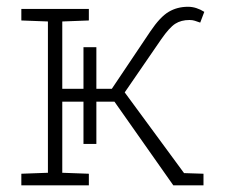

<svg xmlns="http://www.w3.org/2000/svg" viewBox="-20 -555 681 575"><path d="M43.9 0V-34.7L123.5 -37.6V-490.7L43.9 -493.7V-528.3H246.1V-493.7L166.5 -490.7V-289.1H314.9L430.2 -460.9Q459.5 -504.4 485.1 -519.5Q510.7 -534.7 543 -534.7Q555.7 -534.7 567.9 -530.8Q580.1 -526.9 591.8 -519.5L579.6 -487.3Q569.8 -490.7 563.2 -492.9Q556.6 -495.1 547.4 -495.1Q522.5 -495.1 504.9 -483.9Q487.3 -472.7 462.9 -437.5L353.5 -278.3L531.2 -36.6L589.4 -34.7V0H499L322.8 -250.5H166.5V-37.6L246.1 -34.7V0ZM230 -124V-413.6H268.6V-124Z"/></svg>

Font: Roboto Slab ExtraLight
Style: Regular
Weight: 250
Designer: Google
Version: Version 2.000; ttfautohint (v1.8.1.43-b0c9)